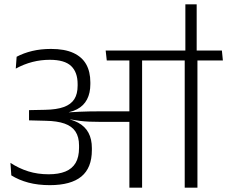

<svg xmlns="http://www.w3.org/2000/svg" viewBox="-20 -863 1045 883"><path d="M888 0V-600.5H829.5V0ZM1005 -585 1000.5 -630.5H712L717.5 -585ZM832.5 -843V-621.5H884.5V-843ZM750.5 -585 746 -630.5H466L471 -585ZM575 0H633.5V-601.5H575ZM28 -114 32 -56.5Q66.5 -35 110.5 -23.2Q154.5 -11.5 209 -11.5Q306 -11.5 354.2 -51.2Q402.5 -91 402.5 -173V-182Q402.5 -223 387 -252.2Q371.5 -281.5 339 -299Q306.5 -316.5 255 -322.5L254.5 -341.5Q302.5 -344 333.8 -360.2Q365 -376.5 380.2 -405.8Q395.5 -435 395.5 -476.5V-484.5Q395.5 -533 376.5 -567Q357.5 -601 317.5 -619.5Q277.5 -638 214.5 -638Q167.5 -638 128 -628.5Q88.5 -619 56.5 -602L52.5 -547.5Q90 -568 129 -578Q168 -588 209 -588Q277 -588 307 -559.5Q337 -531 337 -476.5V-469Q337 -431 321.8 -407Q306.5 -383 273.8 -371Q241 -359 187.5 -358L113.5 -356.5V-309.5L191 -307.5Q243.5 -306.5 277.2 -294.5Q311 -282.5 327.2 -257.8Q343.5 -233 343.5 -194V-183Q343.5 -140.5 327.8 -113.8Q312 -87 280.8 -74.2Q249.5 -61.5 204 -61.5Q153 -61.5 110 -75Q67 -88.5 28 -114ZM249.5 -346.5V-316.5L301.5 -307L302.5 -314Q325.5 -310 346.5 -307.2Q367.5 -304.5 390.8 -303.5Q414 -302.5 443.5 -302.5H597.5V-351H442.5Q412.5 -351 389 -350.5Q365.5 -350 343.5 -349Q321.5 -348 297 -346.5L296.5 -351.5Z"/></svg>

Font: Anek Devanagari Light
Style: Regular
Weight: 300
Designer: Kailash Malviya (Devanagari) & Yesha Goshar (Latin)
Foundry: Ek Type
Version: Version 1.003